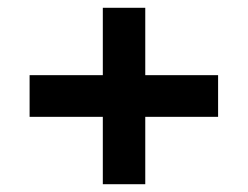

<svg xmlns="http://www.w3.org/2000/svg" viewBox="-20 -536 637 493"><path d="M56 -236V-343H244V-516H353V-343H540V-236H353V-63H244V-236Z"/></svg>

Font: DeepMind Sans
Style: Bold
Weight: 700
Designer: Jonny Pinhorn / Modifications: Colophon Foundry
Foundry: Colophon Foundry
Version: Version 1.002; ttfautohint (v1.8.2)